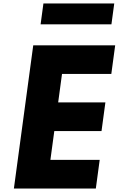

<svg xmlns="http://www.w3.org/2000/svg" viewBox="-20 -1086 684 1106"><path d="M230.1 -1066 213.9 -946H621.9L638.1 -1066ZM643.5 -825H171.5L60 0H532L554.3 -165H270.3L292.8 -331H564.8L587.1 -496H315.1L337.2 -660H621.2Z"/></svg>

Font: Hussar Techniczny
Style: Bold 
Weight: 700
Foundry: Cannot Into Space Fonts
Version: Version 0.77